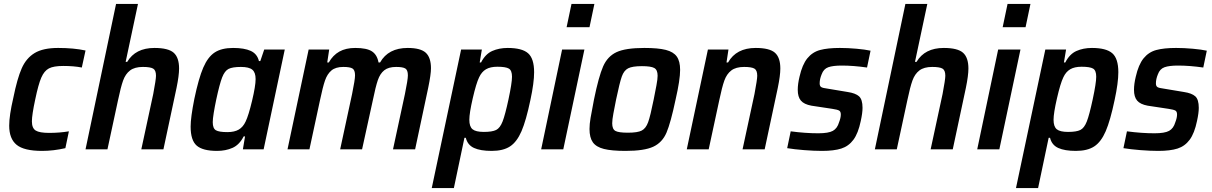

<svg xmlns="http://www.w3.org/2000/svg" viewBox="-20 -763 6195 981"><path d="M27 -121Q27 -173 48 -263Q68 -362 91 -414Q114 -466 157 -492Q200 -518 277 -518Q357 -518 417 -505L398 -418Q358 -426 303 -426Q254 -426 230 -413.5Q206 -401 191 -366.5Q176 -332 160 -255Q143 -176 143 -143Q143 -108 162.5 -96Q182 -84 231 -84Q284 -84 332 -92L314 -6Q253 8 195 8Q103 8 65 -23Q27 -54 27 -121Z M573 -743H685L622 -447H630Q672 -518 769 -518Q840 -518 867.5 -493.5Q895 -469 895 -413Q895 -377 882 -314L815 0H702L763 -283Q777 -357 777 -376Q777 -404 762.5 -412.5Q748 -421 710 -421Q668 -421 644.5 -403Q621 -385 609 -351.5Q597 -318 583 -251L529 0H417Z M954 -116Q954 -163 973 -258Q995 -363 1018.5 -417.5Q1042 -472 1077 -495Q1112 -518 1171 -518Q1228 -518 1261 -503Q1294 -488 1303 -451H1310L1330 -510H1435L1327 0H1221L1232 -66H1225Q1203 -23 1168 -7.5Q1133 8 1089 8Q1016 8 985 -19Q954 -46 954 -116ZM1235 -142Q1250 -173 1268 -248.5Q1286 -324 1286 -359Q1286 -393 1269 -407Q1252 -421 1211 -421Q1168 -421 1148 -411Q1128 -401 1115 -367.5Q1102 -334 1085 -255Q1077 -217 1072 -186Q1067 -155 1067 -139Q1067 -107 1083 -97.5Q1099 -88 1142 -88Q1178 -88 1200 -101Q1222 -114 1235 -142Z M1557 -510H1662L1652 -444H1660Q1681 -481 1714 -499.5Q1747 -518 1795 -518Q1854 -518 1880.5 -500.5Q1907 -483 1914 -444H1922Q1964 -518 2063 -518Q2129 -518 2155.5 -493.5Q2182 -469 2182 -414Q2182 -383 2168 -315L2101 0H1988L2049 -283Q2064 -356 2064 -378Q2064 -405 2051 -413Q2038 -421 2004 -421Q1965 -421 1943.5 -404Q1922 -387 1910.5 -353.5Q1899 -320 1885 -251L1830 0H1718L1779 -283Q1794 -356 1794 -378Q1794 -405 1781 -413Q1768 -421 1734 -421Q1695 -421 1673.5 -403Q1652 -385 1640.5 -351.5Q1629 -318 1615 -251L1561 0H1449Z M2336 -510H2442L2431 -444H2438Q2460 -487 2495 -502.5Q2530 -518 2574 -518Q2647 -518 2678 -491Q2709 -464 2709 -394Q2709 -340 2690 -252Q2668 -147 2644.5 -92.5Q2621 -38 2586 -15Q2551 8 2492 8Q2435 8 2402 -7Q2369 -22 2360 -59H2353L2299 198H2186ZM2578 -255Q2596 -339 2596 -371Q2596 -403 2580 -412.5Q2564 -422 2521 -422Q2485 -422 2463 -409Q2441 -396 2428 -368Q2413 -337 2395.5 -261Q2378 -185 2378 -151Q2378 -116 2394.5 -102.5Q2411 -89 2452 -89Q2495 -89 2515 -99Q2535 -109 2548 -142.5Q2561 -176 2578 -255Z M2875 -624 2900 -743H3017L2992 -624ZM2745 0 2852 -510H2966L2858 0Z M2992 -104Q2992 -129 2997.5 -161Q3003 -193 3015 -255Q3039 -372 3061.5 -423.5Q3084 -475 3130 -496.5Q3176 -518 3272 -518Q3343 -518 3382 -508Q3421 -498 3438 -474Q3455 -450 3455 -406Q3455 -355 3432 -255Q3407 -136 3385.5 -85.5Q3364 -35 3318 -13.5Q3272 8 3176 8Q3105 8 3065.5 -2Q3026 -12 3009 -36Q2992 -60 2992 -104ZM3320 -255Q3328 -295 3334 -327Q3340 -359 3340 -376Q3340 -406 3323 -415.5Q3306 -425 3260 -425Q3211 -425 3189.5 -414Q3168 -403 3157 -372Q3146 -341 3128 -255Q3120 -215 3114 -183Q3108 -151 3108 -133Q3108 -103 3124.5 -94Q3141 -85 3188 -85Q3238 -85 3259 -96Q3280 -107 3291.5 -138.5Q3303 -170 3320 -255Z M3597 -510H3702L3692 -444H3700Q3742 -518 3841 -518Q3912 -518 3939.5 -493.5Q3967 -469 3967 -413Q3967 -377 3954 -314L3887 0H3774L3835 -283Q3849 -357 3849 -376Q3849 -404 3834.5 -412.5Q3820 -421 3782 -421Q3740 -421 3716.5 -403Q3693 -385 3681 -351.5Q3669 -318 3655 -251L3601 0H3489Z M4002 -6 4020 -92Q4095 -82 4161 -82Q4213 -82 4235.5 -94.5Q4258 -107 4267 -138Q4276 -161 4276 -178Q4276 -193 4267.5 -198Q4259 -203 4232 -207L4126 -223Q4088 -230 4072 -249Q4056 -268 4056 -304Q4056 -334 4065 -371Q4079 -433 4105 -465Q4131 -497 4170 -507.5Q4209 -518 4271 -518Q4312 -518 4356.5 -514Q4401 -510 4428 -504L4410 -418Q4340 -428 4281 -428Q4236 -428 4212 -419.5Q4188 -411 4178 -383Q4168 -359 4168 -337Q4168 -323 4176 -318Q4184 -313 4209 -310L4311 -293Q4351 -287 4369 -271Q4387 -255 4387 -212Q4387 -186 4378 -145Q4365 -82 4340.5 -49Q4316 -16 4278.5 -4Q4241 8 4180 8Q4139 8 4088.5 4Q4038 0 4002 -6Z M4606 -743H4718L4655 -447H4663Q4705 -518 4802 -518Q4873 -518 4900.5 -493.5Q4928 -469 4928 -413Q4928 -377 4915 -314L4848 0H4735L4796 -283Q4810 -357 4810 -376Q4810 -404 4795.5 -412.5Q4781 -421 4743 -421Q4701 -421 4677.5 -403Q4654 -385 4642 -351.5Q4630 -318 4616 -251L4562 0H4450Z M5103 -624 5128 -743H5245L5220 -624ZM4973 0 5080 -510H5194L5086 0Z M5321 -510H5427L5416 -444H5423Q5445 -487 5480 -502.5Q5515 -518 5559 -518Q5632 -518 5663 -491Q5694 -464 5694 -394Q5694 -340 5675 -252Q5653 -147 5629.5 -92.5Q5606 -38 5571 -15Q5536 8 5477 8Q5420 8 5387 -7Q5354 -22 5345 -59H5338L5284 198H5171ZM5563 -255Q5581 -339 5581 -371Q5581 -403 5565 -412.5Q5549 -422 5506 -422Q5470 -422 5448 -409Q5426 -396 5413 -368Q5398 -337 5380.5 -261Q5363 -185 5363 -151Q5363 -116 5379.5 -102.5Q5396 -89 5437 -89Q5480 -89 5500 -99Q5520 -109 5533 -142.5Q5546 -176 5563 -255Z M5720 -6 5738 -92Q5813 -82 5879 -82Q5931 -82 5953.5 -94.5Q5976 -107 5985 -138Q5994 -161 5994 -178Q5994 -193 5985.5 -198Q5977 -203 5950 -207L5844 -223Q5806 -230 5790 -249Q5774 -268 5774 -304Q5774 -334 5783 -371Q5797 -433 5823 -465Q5849 -497 5888 -507.5Q5927 -518 5989 -518Q6030 -518 6074.5 -514Q6119 -510 6146 -504L6128 -418Q6058 -428 5999 -428Q5954 -428 5930 -419.5Q5906 -411 5896 -383Q5886 -359 5886 -337Q5886 -323 5894 -318Q5902 -313 5927 -310L6029 -293Q6069 -287 6087 -271Q6105 -255 6105 -212Q6105 -186 6096 -145Q6083 -82 6058.5 -49Q6034 -16 5996.5 -4Q5959 8 5898 8Q5857 8 5806.5 4Q5756 0 5720 -6Z"/></svg>

Font: Saira Semi Condensed Medium
Style: Italic
Weight: 500
Width: 4
Italic angle: -12°
Designer: Hector Gatti with collaboration of the Omnibus-Type team
Foundry: Omnibus-Type
Version: Version 1.001; ttfautohint (v1.8)